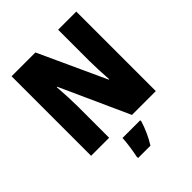

<svg xmlns="http://www.w3.org/2000/svg" viewBox="-255 -856 1219 1219"><g transform="rotate(-45 354.5 -246.5)"><path d="M645 0V-714H482V-436C482 -391 485 -327 489 -263H485L278 -714H64V0H226V-281C226 -325 223 -393 218 -462H222L431 0ZM444 72V61H285C284 100 273 171 265 207V221H376C406 173 427 125 444 72Z"/></g></svg>

Font: Noto Sans Gurmukhi Condensed Black
Style: Regular
Weight: 900
Width: 3
Designer: Jelle Bosma - Monotype Design Team
Foundry: Monotype Imaging Inc.
Version: Version 2.004